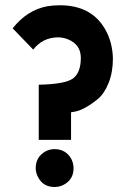

<svg xmlns="http://www.w3.org/2000/svg" viewBox="-20 -707 489 748"><path d="M29.3 -596.7Q85.9 -668 164.1 -682.6Q187.5 -686.5 212.9 -686.5Q335 -686.5 388.7 -594.7Q418 -544.9 419.9 -479.5Q419.9 -425.8 403.3 -384.3Q386.7 -342.8 362.3 -322.3Q337.9 -301.8 314 -288.6Q290 -275.4 273.4 -272.5L256.8 -269.5V-162.1H130.9V-377Q233.4 -378.9 264.6 -401.4Q294.9 -424.8 294.9 -481.4Q294.9 -533.2 245.1 -553.7Q225.6 -561.5 205.1 -561.5Q145.5 -560.5 109.4 -513.7ZM119.1 -51.8Q119.1 -95.7 157.2 -117.2Q173.8 -126 192.4 -126Q236.3 -126 257.8 -87.9Q266.6 -70.3 266.6 -51.8Q266.6 -7.8 228.5 12.7Q211.9 21.5 192.4 21.5Q147.5 21.5 127.9 -17.6Q119.1 -34.2 119.1 -51.8Z"/></svg>

Font: Post No Bills Jaffna ExtraBold
Style: Regular
Weight: 800
Designer: Kosala Senevirathne, Siva Puranthara, Lasantha Premarathna, Tharique Azeez
Foundry: Mooniak
Version: Version 1.220 ; ttfautohint (v1.6)